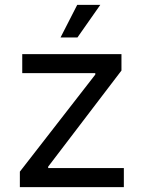

<svg xmlns="http://www.w3.org/2000/svg" viewBox="-20 -768 581 788"><path d="M61.5 0V-63.5L371.1 -461.9V-467.8H71.3V-545.9H478.5V-478.5L177.7 -84V-78.1H488.3V0ZM228.5 -614.3 296.9 -748H391.6L297.9 -614.3Z"/></svg>

Font: Inter V
Style: 
Weight: 400
Designer: Rasmus Andersson
Foundry: rsms
Version: Version 4.000;git-a3f224843